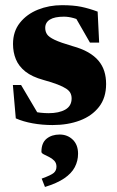

<svg xmlns="http://www.w3.org/2000/svg" viewBox="-20 -480 464 760"><path d="M225 -459.5Q270.5 -459.5 301.8 -453Q333 -446.5 366.5 -434L372.5 -311.5H336L266.5 -432.5L310.5 -391Q291 -403 271 -408.5Q251 -414 233 -414Q196 -414 177.5 -402.5Q159 -391 159 -369.5Q159 -355.5 166 -344.5Q173 -333.5 196 -322.5Q219 -311.5 267 -297.5Q303.5 -287.5 328.8 -273Q354 -258.5 369.8 -239.8Q385.5 -221 392.8 -198Q400 -175 400 -147.5Q400 -93 372 -57Q344 -21 296.2 -3Q248.5 15 188 15Q147 15 109.5 8.2Q72 1.5 42.5 -11.5L31 -143.5H63.5L143 -9L73.5 -49.5Q90.5 -43.5 107.2 -39.5Q124 -35.5 140.8 -33.8Q157.5 -32 172.5 -32Q213.5 -32 238.5 -46.2Q263.5 -60.5 263.5 -90.5Q263.5 -102 258.8 -111.5Q254 -121 242 -129Q230 -137 208.2 -145.5Q186.5 -154 152 -163.5Q106.5 -176 80.2 -197Q54 -218 42.8 -245.5Q31.5 -273 31.5 -306Q31.5 -355.5 58.8 -389.8Q86 -424 130.2 -441.8Q174.5 -459.5 225 -459.5ZM145 227Q182.5 213.5 193 204.2Q203.5 195 203.5 179.5Q203.5 165.5 194.8 156.2Q186 147 174 141.2Q162 135.5 153 130.8Q144 126 144 121Q144 85.5 164.5 69Q185 52.5 216 52.5Q247 52.5 268 72.8Q289 93 289 128.5Q289 157 276 181.8Q263 206.5 234.2 226Q205.5 245.5 158 260Z"/></svg>

Font: Newsreader 24pt ExtraBold
Style: Regular
Weight: 800
Designer: Hugues Gentile
Foundry: Production Type
Version: Version 1.003